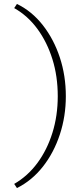

<svg xmlns="http://www.w3.org/2000/svg" viewBox="-20 -731 422 974"><path d="M66 223 52 202Q121 162 170 95.5Q219 29 246 -57.5Q273 -144 273 -243Q273 -344 246 -430.5Q219 -517 170 -584Q121 -651 52 -690L66 -711Q142 -674 197.5 -603Q253 -532 283.5 -439.5Q314 -347 314 -243Q314 -141 283.5 -48.5Q253 44 197.5 114.5Q142 185 66 223Z"/></svg>

Font: Ysabeau Office ExtraLight
Style: Regular
Weight: 250
Designer: Christian Thalmann (Catharsis Fonts)
Version: Version 2.001;gftools[0.9.30]; featfreeze: tnum,lnum,ss02